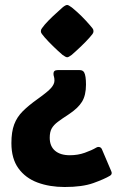

<svg xmlns="http://www.w3.org/2000/svg" viewBox="-20 -542 478 773"><path d="M300.8 -259.8Q313.5 -259.8 318.8 -250.5Q326.2 -237.3 326.2 -201.2Q326.2 -158.7 310.3 -132.6Q294.4 -106.4 255.9 -81.1Q229.5 -64 212.9 -51.5Q196.3 -39.1 188.2 -24.9Q180.2 -10.7 180.2 12.7Q180.2 46.4 201.4 64.7Q222.7 83 261.2 83Q293.5 83 321.5 73Q349.6 63 367.7 52.2Q374.5 48.3 381.1 50.3Q387.7 52.2 390.6 59.6L428.2 147.9Q433.1 159.2 422.9 165.5Q399.9 179.2 355.7 195.1Q311.5 210.9 240.2 210.9Q179.7 210.9 131.1 192.9Q82.5 174.8 54.2 135.7Q25.9 96.7 25.9 34.2Q25.9 -11.2 37.1 -41Q48.3 -70.8 71.5 -94Q94.7 -117.2 130.4 -142.6Q172.9 -172.9 186 -188.2Q199.2 -203.6 199.2 -217.3Q199.2 -227.5 197.3 -233.2Q195.3 -238.8 195.3 -245.6Q195.3 -259.8 212.4 -259.8ZM356.4 -416.5Q356.4 -410.2 352.3 -405Q348.1 -399.9 341.3 -391.6Q326.7 -375 307.6 -356.7Q288.6 -338.4 269 -321.3Q256.3 -311.5 250.5 -311.5Q244.6 -311.5 231.4 -321.3Q190.4 -356.9 159.7 -391.6Q153.3 -399.9 148.9 -405Q144.5 -410.2 144.5 -416.5Q144.5 -423.3 149.2 -428.7Q153.8 -434.1 160.2 -442.9Q174.3 -459 193.1 -476.8Q211.9 -494.6 231.4 -511.7Q243.7 -522 250.5 -522Q255.9 -522 269.5 -511.7Q290.5 -494.6 308.6 -476.6Q326.7 -458.5 341.3 -441.4Q348.1 -433.1 352.3 -428.2Q356.4 -423.3 356.4 -416.5Z"/></svg>

Font: ADLaM Display
Style: Regular
Weight: 400
Designer: Mark Jamra, Neil Patel, Concept: Andrew Footit
Foundry: Microsoft
Version: Version 2.000; ttfautohint (v1.8.4.7-5d5b);gftools[0.9.28]